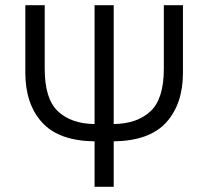

<svg xmlns="http://www.w3.org/2000/svg" viewBox="-20 -538 806 743"><path d="M346 185V9Q207 7 142.5 -64.5Q78 -136 78 -257V-518H153V-272Q153 -155 204.5 -107Q256 -59 346 -58V-518H420V-58Q510 -59 562 -107Q614 -155 614 -272V-518H688V-257Q688 -136 623.5 -64.5Q559 7 420 9V185Z"/></svg>

Font: Ubuntu Sans
Style: Regular
Weight: 400
Designer: Dalton Maag Ltd
Foundry: Dalton Maag Ltd
Version: Version 1.006; ttfautohint (v1.8.4.7-5d5b)